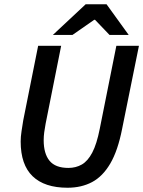

<svg xmlns="http://www.w3.org/2000/svg" viewBox="-20 -869 672 901"><path d="M297 12Q189 12 133 -42Q77 -96 77 -205Q77 -227 81 -253Q85 -279 89 -304L159 -654H267L194 -288Q190 -267 187.5 -248Q185 -229 185 -211Q185 -148 212.5 -114.5Q240 -81 301 -81Q336 -81 364 -97Q392 -113 413 -153Q434 -193 448 -264L526 -654H632L553 -264Q533 -162 497.5 -101.5Q462 -41 412 -14.5Q362 12 297 12ZM228 -705 382 -849H480L584 -705H494L426 -776H422L320 -705Z"/></svg>

Font: Source Sans 3 SemiBold
Style: Italic
Weight: 600
Italic angle: -11°
Designer: Paul D. Hunt
Foundry: Adobe
Version: Version 3.046;hotconv 1.0.118;makeotfexe 2.5.65603